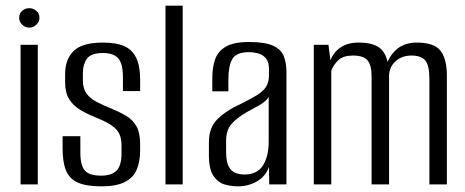

<svg xmlns="http://www.w3.org/2000/svg" viewBox="-20 -654 1650 681"><path d="M53 0V-495H114V0ZM84 -556Q69 -556 58.5 -566.5Q48 -577 48 -591Q48 -606 58.5 -615.5Q69 -625 84 -625Q98 -625 109 -615.5Q120 -606 120 -591Q120 -577 109 -566.5Q98 -556 84 -556Z M340 7Q286 7 256 -6.5Q226 -20 214 -49.5Q202 -79 202 -128V-171H265V-114Q265 -67 281 -49Q297 -31 339 -31Q376 -31 393.5 -49Q411 -67 411 -110V-138Q411 -161 404 -177.5Q397 -194 377.5 -208Q358 -222 323 -236Q290 -249 265 -264Q240 -279 225.5 -302Q211 -325 211 -361V-391Q211 -444 241.5 -473.5Q272 -503 345 -503Q393 -503 421.5 -490Q450 -477 463.5 -448Q477 -419 477 -373V-331H416V-379Q416 -429 399 -447.5Q382 -466 345 -466Q303 -466 288.5 -446Q274 -426 274 -396V-369Q274 -341 286.5 -323Q299 -305 322 -293Q345 -281 377 -268Q406 -256 428.5 -242.5Q451 -229 464 -206Q477 -183 477 -143V-120Q477 -80 464.5 -51.5Q452 -23 422 -8Q392 7 340 7Z M567 0V-634H628V0Z M824 7Q801 7 777.5 0.5Q754 -6 737.5 -29.5Q721 -53 721 -103V-151Q721 -201 751.5 -231.5Q782 -262 835 -286Q869 -303 890.5 -316Q912 -329 923 -345Q934 -361 934 -388V-409Q934 -433 924 -446Q914 -459 897.5 -464Q881 -469 863 -469Q818 -469 804 -444.5Q790 -420 790 -372V-330H733V-378Q733 -415 743 -443.5Q753 -472 781 -488.5Q809 -505 863 -505Q920 -505 948.5 -492Q977 -479 986.5 -455Q996 -431 996 -398V0H935L934 -62Q922 -28 891 -10.5Q860 7 824 7ZM847 -35Q892 -35 912.5 -67Q933 -99 933 -152V-310Q923 -294 900 -281Q877 -268 853 -255Q819 -235 800.5 -213.5Q782 -192 782 -154V-115Q782 -79 792 -62Q802 -45 817 -40Q832 -35 847 -35Z M1093 0V-495H1145L1152 -440Q1163 -469 1188.5 -486Q1214 -503 1251 -503Q1309 -503 1332.5 -479Q1356 -455 1357 -409L1346 -408Q1356 -451 1384.5 -477Q1413 -503 1458 -503Q1520 -503 1542.5 -474Q1565 -445 1565 -385V0H1503V-374Q1503 -422 1488.5 -439.5Q1474 -457 1439 -457Q1406 -457 1384 -437.5Q1362 -418 1360 -389V0H1298V-382Q1298 -423 1283.5 -440Q1269 -457 1232 -457Q1198 -457 1180.5 -441Q1163 -425 1155 -403V0Z"/></svg>

Font: Alumni Sans Thin
Style: Regular
Weight: 400
Version: Version 1.018